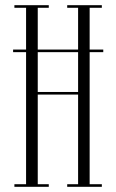

<svg xmlns="http://www.w3.org/2000/svg" viewBox="-20 -720 448 740"><path d="M35.5 0V-10H80.5V-519H30.5V-529H80.5V-690H35.5V-700H168V-690H125.5V-529H281V-690H239V-700H372.5V-690H325.5V-529H378V-519H325.5V-10H372.5V0H239V-10H281V-355.5H125.5V-10H168V0ZM125.5 -365.5H281V-519H125.5Z"/></svg>

Font: Imbue 100pt ExtraLight
Style: Regular
Weight: 200
Designer: Tyler Finck
Foundry: Etcetera Type Company
Version: Version 1.102; ttfautohint (v1.8.3)